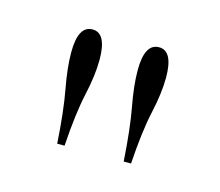

<svg xmlns="http://www.w3.org/2000/svg" viewBox="-42 -812 304 265"><g transform="rotate(15 110.0 -679.5)"><path d="M56.5 -597Q53.5 -643.5 48 -672.8Q42.5 -702 42.5 -724Q42.5 -762 63 -762Q83 -762 83 -724Q83 -702 76.5 -672.8Q70 -643.5 67 -597ZM151.5 -597Q148.5 -643.5 143 -672.8Q137.5 -702 137.5 -724Q137.5 -762 158 -762Q178 -762 178 -724Q178 -702 171.5 -672.8Q165 -643.5 162 -597Z"/></g></svg>

Font: Imbue 100pt ExtraLight
Style: Regular
Weight: 200
Designer: Tyler Finck
Foundry: Etcetera Type Company
Version: Version 1.102; ttfautohint (v1.8.3)